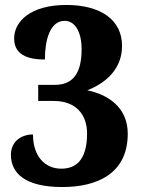

<svg xmlns="http://www.w3.org/2000/svg" viewBox="-20 -744 568 774"><path d="M231 10C370 10 495 -43 495 -205C495 -315 410 -364 332 -380C411 -411 472 -469 472 -559C472 -664 386 -724 247 -724C104 -724 37 -658 37 -589C37 -526 87 -504 161 -504C161 -582 181 -660 241 -660C282 -660 309 -616 309 -546C309 -460 282 -402 202 -402H134V-337H197C286 -337 331 -282 331 -206C331 -94 282 -64 227 -64C162 -64 113 -113 113 -202C66 -202 24 -174 24 -120C24 -46 81 10 231 10Z"/></svg>

Font: Noto Serif Hebrew SemiCondensed ExtraBold
Style: Regular
Weight: 800
Width: 4
Designer: Monotype Design Team
Foundry: Monotype Imaging Inc.
Version: Version 2.004